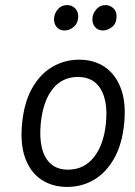

<svg xmlns="http://www.w3.org/2000/svg" viewBox="-20 -725 531 756"><path d="M244.5 11Q186 11 143 -17.5Q100 -46 79.5 -101.8Q59 -157.5 67 -239Q75 -321.5 106.2 -377.2Q137.5 -433 185.8 -461.5Q234 -490 292 -490Q350.5 -490 393 -461Q435.5 -432 456.2 -376.2Q477 -320.5 469 -239Q461 -157.5 429.8 -101.8Q398.5 -46 350.8 -17.5Q303 11 244.5 11ZM248 -57Q310.5 -57 349.5 -105.8Q388.5 -154.5 397 -239Q405.5 -324.5 377.2 -373.2Q349 -422 286.5 -422Q224.5 -422 186.8 -373.8Q149 -325.5 140.5 -239Q135 -183.5 145 -142.5Q155 -101.5 180.8 -79.2Q206.5 -57 248 -57ZM234.5 -605Q213.5 -605 202.2 -619.5Q191 -634 193 -654Q194.5 -673 208.2 -689Q222 -705 244.5 -705Q263 -705 276 -692Q289 -679 288 -657Q286.5 -632.5 270 -618.8Q253.5 -605 234.5 -605ZM385 -605Q365 -605 353.5 -619.5Q342 -634 344 -654Q345.5 -673 359.8 -689Q374 -705 395.5 -705Q412.5 -705 426.2 -692.8Q440 -680.5 439 -657Q437.5 -630.5 420 -617.8Q402.5 -605 385 -605Z"/></svg>

Font: Karla
Style: Italic
Weight: 400
Italic angle: -8°
Designer: Jonathan Pinhorn
Version: Version 2.004;gftools[0.9.33]